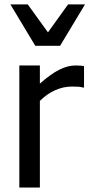

<svg xmlns="http://www.w3.org/2000/svg" viewBox="-20 -838 400 858"><path d="M284.2 -818.4 194.3 -693.4 104 -818.4H26.4L137.7 -633.3H248.5L359.9 -818.4ZM355.5 -542.5C345.2 -544.4 335.9 -545.4 318.4 -545.4C271 -545.4 224.1 -522.5 158.2 -464.4V-545.4H66.4V0H158.2V-387.2C201.2 -429.7 251 -451.2 301.3 -451.2C325.2 -451.2 337.4 -450.7 350.6 -446.8H355.5Z"/></svg>

Font: SG Kara Light
Style: Regular
Weight: 400
Designer: Damoon Khanjanzadeh
Version: Version 1.000